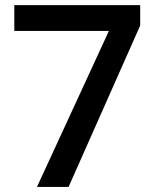

<svg xmlns="http://www.w3.org/2000/svg" viewBox="-20 -733 611 753"><path d="M125 0 407.2 -611.8H36.1V-712.9H529.8V-632.8L249 0Z"/></svg>

Font: f1_57812          
Style: Regular
Weight: 600
Foundry: Ascender Corporation
Version: Version 1.10